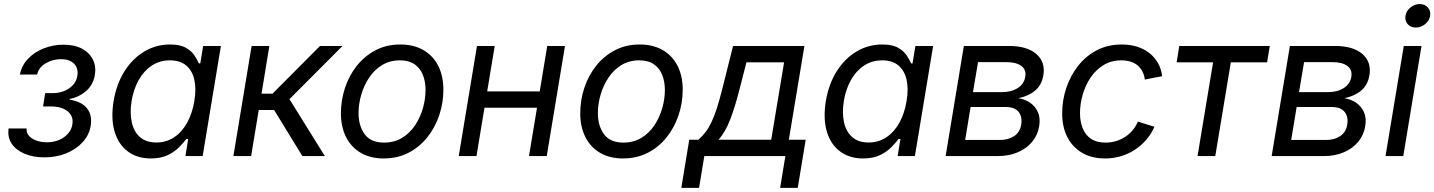

<svg xmlns="http://www.w3.org/2000/svg" viewBox="-20 -769 7067 946"><path d="M198.7 6.3Q144 6.3 101.8 -11.2Q59.6 -28.8 37.8 -60.8Q16.1 -92.8 22.5 -136.2H111.3Q107.9 -106.9 137.2 -87.4Q166.5 -67.9 210.9 -67.9Q243.7 -67.9 270.3 -79.1Q296.9 -90.3 314.7 -110.4Q332.5 -130.4 336.4 -155.3Q343.3 -195.8 313.7 -220.2Q284.2 -244.6 228.5 -244.6H192.4L202.6 -310.1H238.8Q286.6 -310.1 321 -334Q355.5 -357.9 361.3 -396.5Q366.7 -432.6 344.7 -455.1Q322.8 -477.5 280.8 -477.5Q239.3 -477.5 204.6 -456.8Q169.9 -436 163.1 -401.9H78.1Q86.4 -445.8 117.7 -479Q148.9 -512.2 195.3 -530.5Q241.7 -548.8 293.5 -548.8Q347.2 -548.8 384 -529.1Q420.9 -509.3 437.7 -475.3Q454.6 -441.4 447.3 -398.9Q439 -350.6 404.1 -320.3Q369.1 -290 323.7 -281.7L323.2 -277.8Q382.8 -268.6 409.2 -234.6Q435.5 -200.7 426.8 -148.9Q419.4 -103.5 387.2 -68.4Q355 -33.2 305.9 -13.4Q256.8 6.3 198.7 6.3Z M723.1 11.7Q655.8 11.7 609.4 -23.2Q563 -58.1 544.4 -121.3Q525.9 -184.6 539.6 -270.5Q554.2 -356.4 594 -418.9Q633.8 -481.4 691.7 -515.6Q749.5 -549.8 817.4 -549.8Q868.2 -549.8 896.5 -533.2Q924.8 -516.6 938.7 -494.9Q952.6 -473.1 960 -456.5H966.8L981 -542.5H1068.4L978.5 0H893.6L907.2 -84H897.9Q884.3 -65.9 862.5 -43.7Q840.8 -21.5 806.9 -4.9Q772.9 11.7 723.1 11.7ZM750.5 -66.9Q799.8 -66.9 838.4 -92.8Q877 -118.7 902.3 -164.8Q927.7 -210.9 937.5 -271.5Q947.8 -331.5 937.5 -376.5Q927.2 -421.4 897.2 -446.5Q867.2 -471.7 817.4 -471.7Q766.1 -471.7 726.8 -445.1Q687.5 -418.5 662.6 -373.3Q637.7 -328.1 628.4 -271.5Q619.1 -213.4 629.2 -167Q639.2 -120.6 669.4 -93.8Q699.7 -66.9 750.5 -66.9Z M1129.9 0 1219.7 -542.5H1307.1L1268.6 -307.6H1322.8L1556.6 -542.5H1667.5L1406.2 -280.3L1580.6 0H1469.7L1330.6 -227.1H1254.9L1217.3 0Z M1870.6 11.7Q1804.7 11.7 1757.6 -15.9Q1710.4 -43.5 1685.1 -93.5Q1659.7 -143.6 1659.7 -210.4Q1659.7 -274.9 1679.7 -335.7Q1699.7 -396.5 1738 -444.8Q1776.4 -493.2 1830.6 -521.5Q1884.8 -549.8 1952.6 -549.8Q2018.1 -549.8 2065.7 -522.5Q2113.3 -495.1 2138.9 -445.1Q2164.6 -395 2164.6 -327.1Q2164.6 -261.7 2144 -200.9Q2123.5 -140.1 2085 -92Q2046.4 -43.9 1992.2 -16.1Q1938 11.7 1870.6 11.7ZM1872.6 -66.4Q1922.4 -66.4 1960.7 -89.6Q1999 -112.8 2024.7 -151.1Q2050.3 -189.5 2063.5 -235.1Q2076.7 -280.8 2076.7 -325.7Q2076.7 -367.2 2063.5 -400.1Q2050.3 -433.1 2022.5 -452.4Q1994.6 -471.7 1950.2 -471.7Q1900.9 -471.7 1862.8 -448.5Q1824.7 -425.3 1799.1 -387Q1773.4 -348.6 1760 -302.7Q1746.6 -256.8 1746.6 -210.9Q1746.6 -149.4 1776.6 -107.9Q1806.6 -66.4 1872.6 -66.4Z M2659.2 -318.8 2645.5 -238.3H2346.2L2359.9 -318.8ZM2417.5 -542.5 2327.6 0H2240.2L2330.1 -542.5ZM2763.7 -542.5 2673.8 0H2586.4L2676.3 -542.5Z M3049.8 11.7Q2983.9 11.7 2936.8 -15.9Q2889.6 -43.5 2864.3 -93.5Q2838.9 -143.6 2838.9 -210.4Q2838.9 -274.9 2858.9 -335.7Q2878.9 -396.5 2917.2 -444.8Q2955.6 -493.2 3009.8 -521.5Q3064 -549.8 3131.8 -549.8Q3197.3 -549.8 3244.9 -522.5Q3292.5 -495.1 3318.1 -445.1Q3343.8 -395 3343.8 -327.1Q3343.8 -261.7 3323.2 -200.9Q3302.7 -140.1 3264.2 -92Q3225.6 -43.9 3171.4 -16.1Q3117.2 11.7 3049.8 11.7ZM3051.8 -66.4Q3101.6 -66.4 3139.9 -89.6Q3178.2 -112.8 3203.9 -151.1Q3229.5 -189.5 3242.7 -235.1Q3255.9 -280.8 3255.9 -325.7Q3255.9 -367.2 3242.7 -400.1Q3229.5 -433.1 3201.7 -452.4Q3173.8 -471.7 3129.4 -471.7Q3080.1 -471.7 3042 -448.5Q3003.9 -425.3 2978.3 -387Q2952.6 -348.6 2939.2 -302.7Q2925.8 -256.8 2925.8 -210.9Q2925.8 -149.4 2955.8 -107.9Q2985.8 -66.4 3051.8 -66.4Z M3336.9 156.7 3376 -80.6H3420.9Q3440.4 -97.7 3456.1 -117.9Q3471.7 -138.2 3485.1 -166.3Q3498.5 -194.3 3511.5 -234.1Q3524.4 -273.9 3538.6 -330.1L3591.8 -542.5H3943.4L3866.7 -80.6H3949.7L3910.6 156.7H3823.7L3849.6 0H3450.2L3424.3 156.7ZM3520 -80.6H3779.8L3843.3 -461.9H3657.7L3624 -330.1Q3602.1 -244.1 3578.1 -181.2Q3554.2 -118.2 3520 -80.6Z M4232.4 11.7Q4165 11.7 4118.7 -23.2Q4072.3 -58.1 4053.7 -121.3Q4035.2 -184.6 4048.8 -270.5Q4063.5 -356.4 4103.3 -418.9Q4143.1 -481.4 4200.9 -515.6Q4258.8 -549.8 4326.7 -549.8Q4377.4 -549.8 4405.8 -533.2Q4434.1 -516.6 4448 -494.9Q4461.9 -473.1 4469.2 -456.5H4476.1L4490.2 -542.5H4577.6L4487.8 0H4402.8L4416.5 -84H4407.2Q4393.6 -65.9 4371.8 -43.7Q4350.1 -21.5 4316.2 -4.9Q4282.2 11.7 4232.4 11.7ZM4259.8 -66.9Q4309.1 -66.9 4347.7 -92.8Q4386.2 -118.7 4411.6 -164.8Q4437 -210.9 4446.8 -271.5Q4457 -331.5 4446.8 -376.5Q4436.5 -421.4 4406.5 -446.5Q4376.5 -471.7 4326.7 -471.7Q4275.4 -471.7 4236.1 -445.1Q4196.8 -418.5 4171.9 -373.3Q4147 -328.1 4137.7 -271.5Q4128.4 -213.4 4138.4 -167Q4148.4 -120.6 4178.7 -93.8Q4209 -66.9 4259.8 -66.9Z M4639.2 0 4729 -542.5H4951.2Q5041 -542.5 5086.4 -502.7Q5131.8 -462.9 5120.6 -397.5Q5112.8 -350.1 5079.8 -322.5Q5046.9 -294.9 4997.1 -285.2Q5027.8 -280.8 5054 -263.7Q5080.1 -246.6 5093.5 -217.3Q5106.9 -188 5100.1 -147Q5093.3 -104 5065.9 -70.8Q5038.6 -37.6 4995.1 -18.8Q4951.7 0 4896 0ZM4735.4 -79.6H4909.2Q4948.7 -79.6 4976.8 -98.4Q5004.9 -117.2 5011.2 -153.3Q5018.1 -193.4 4998.8 -217.5Q4979.5 -241.7 4936 -241.7H4762.2ZM4773.9 -314.9H4914.1Q4962.4 -314.9 4994.1 -335Q5025.9 -355 5031.7 -391.1Q5037.1 -425.8 5012 -444.3Q4986.8 -462.9 4938 -462.9H4798.8Z M5424.8 11.7Q5359.4 11.7 5312 -15.9Q5264.6 -43.5 5239 -93.3Q5213.4 -143.1 5213.4 -210.4Q5213.4 -274.9 5233.6 -335.4Q5253.9 -396 5292 -444.6Q5330.1 -493.2 5384.3 -521.5Q5438.5 -549.8 5506.8 -549.8Q5547.9 -549.8 5582.3 -539.1Q5616.7 -528.3 5642.8 -507.8Q5668.9 -487.3 5685.3 -458.5Q5701.7 -429.7 5706.1 -393.6L5620.6 -377Q5618.2 -397.9 5609.6 -415.3Q5601.1 -432.6 5586.7 -445.3Q5572.3 -458 5551.8 -464.8Q5531.2 -471.7 5504.9 -471.7Q5455.6 -471.7 5417.5 -448.5Q5379.4 -425.3 5353.5 -387Q5327.6 -348.6 5314.5 -302.7Q5301.3 -256.8 5301.3 -211.4Q5301.3 -170.4 5314.2 -137.5Q5327.1 -104.5 5355 -85.4Q5382.8 -66.4 5426.8 -66.4Q5455.1 -66.4 5480 -74.2Q5504.9 -82 5525.6 -95.9Q5546.4 -109.9 5561.8 -128.7Q5577.1 -147.5 5586.4 -169.9L5668 -144.5Q5652.3 -108.4 5627.2 -79.6Q5602.1 -50.8 5570.3 -30.3Q5538.6 -9.8 5501.7 1Q5464.8 11.7 5424.8 11.7Z M5880.4 0 5957 -461.9H5777.3L5790.5 -542.5H6236.3L6223.1 -461.9H6044.4L5967.8 0Z M6245.6 0 6335.4 -542.5H6557.6Q6647.5 -542.5 6692.9 -502.7Q6738.3 -462.9 6727.1 -397.5Q6719.2 -350.1 6686.3 -322.5Q6653.3 -294.9 6603.5 -285.2Q6634.3 -280.8 6660.4 -263.7Q6686.5 -246.6 6700 -217.3Q6713.4 -188 6706.5 -147Q6699.7 -104 6672.4 -70.8Q6645 -37.6 6601.6 -18.8Q6558.1 0 6502.4 0ZM6341.8 -79.6H6515.6Q6555.2 -79.6 6583.3 -98.4Q6611.3 -117.2 6617.7 -153.3Q6624.5 -193.4 6605.2 -217.5Q6585.9 -241.7 6542.5 -241.7H6368.7ZM6380.4 -314.9H6520.5Q6568.8 -314.9 6600.6 -335Q6632.3 -355 6638.2 -391.1Q6643.6 -425.8 6618.4 -444.3Q6593.3 -462.9 6544.4 -462.9H6405.3Z M6806.6 0 6896.5 -542.5H6983.9L6894 0ZM6955.6 -633.3Q6930.7 -633.3 6915.8 -650.1Q6900.9 -667 6904.8 -690.9Q6908.7 -715.3 6929.4 -732.2Q6950.2 -749 6975.1 -749Q7000 -749 7015.1 -732.2Q7030.3 -715.3 7026.4 -690.9Q7022.5 -667 7001.7 -650.1Q6981 -633.3 6955.6 -633.3Z"/></svg>

Font: Inter 16pt
Style: Italic
Weight: 400
Italic angle: -9.3988°
Version: Version 4.001;git-66647c0bb